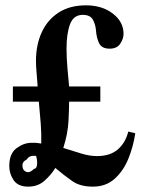

<svg xmlns="http://www.w3.org/2000/svg" viewBox="-20 -695 544 727"><path d="M492.2 -190.4Q484.9 -140.6 466.1 -94.2Q447.3 -47.9 414.1 -18.1Q380.9 11.7 331.5 11.7Q284.2 11.7 254.4 -8.8Q224.6 -29.3 189.5 -59.1Q174.3 -33.7 148.9 -11Q123.5 11.7 86.9 11.7Q48.3 11.7 31.7 -12.7Q15.1 -37.1 15.1 -66.4Q15.1 -113.3 42.2 -133.5Q69.3 -153.8 98.1 -154.3Q113.3 -154.8 122.1 -153.6Q130.9 -152.3 136.2 -151.4Q137.2 -186.5 134.3 -226.6Q131.3 -266.6 127 -310.1H28.8V-367.7H122.6Q120.6 -397 118.4 -420.9Q116.2 -444.8 116.2 -464.4Q116.2 -525.4 138.2 -573Q160.2 -620.6 202.4 -647.7Q244.6 -674.8 305.2 -674.8Q366.7 -674.8 407.2 -643.6Q447.8 -612.3 447.8 -566.9Q447.8 -548.3 435.3 -529.5Q422.9 -510.7 395 -510.7Q365.2 -510.7 355.2 -531.5Q345.2 -552.2 343.3 -581.1Q341.3 -603.5 331.3 -621.1Q321.3 -638.7 293 -638.7Q258.8 -638.7 245.4 -603.8Q231.9 -568.8 231.9 -510.7Q231.9 -476.1 235.6 -433.8Q239.3 -391.6 241.7 -367.7H359.9V-310.1H241.7Q241.7 -283.7 239.3 -236.1Q236.8 -188.5 219.7 -134.8Q259.8 -122.1 290 -113Q320.3 -104 347.2 -104Q396.5 -104 425.5 -128.7Q454.6 -153.3 465.8 -196.8ZM108.4 -55.2Q119.1 -56.6 120.4 -72.5Q121.6 -88.4 116.7 -104.5Q90.8 -107.9 81.5 -91.3Q66.4 -83.5 65.2 -72.3Q64 -61 69.3 -51.8Q77.1 -43 86.4 -43Q95.7 -43 108.4 -55.2Z"/></svg>

Font: Awami Nastaliq
Style: Bold
Weight: 700
Designer: Peter Martin, SIL International
Foundry: SIL International
Version: Version 3.100